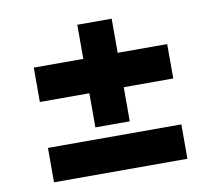

<svg xmlns="http://www.w3.org/2000/svg" viewBox="-68 -659 827 737"><g transform="rotate(-10 345.0 -290.0)"><path d="M85 -447H278V-580H412V-447H605V-313H412V-180H278V-313H85ZM605 -134V0H85V-134Z"/></g></svg>

Font: Quantico
Style: Bold
Weight: 700
Designer: Matt Desmond
Foundry: MADtype
Version: Version 2.002